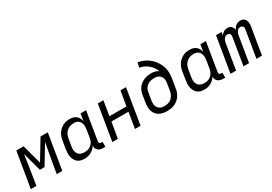

<svg xmlns="http://www.w3.org/2000/svg" viewBox="28 -1613 3544 2498"><g transform="rotate(-30 1800.0 -363.5)"><path d="M7 0 95 -530H204L283 -239L459 -530H568L480 0H397L414 -106Q428 -189 443.5 -272Q459 -355 474 -439L305 -159H235L159 -439Q146 -355 134 -272Q122 -189 108 -106L91 0Z M810 8Q810 8 810 8Q810 8 810 8Q782 8 755 0.5Q728 -7 708 -24.5Q688 -42 676 -66Q664 -90 659 -117Q654 -144 655.5 -172.5Q657 -201 662 -230L680 -340Q684 -366 692.5 -391.5Q701 -417 715.5 -440.5Q730 -464 751 -483Q772 -502 796.5 -515Q821 -528 847 -533Q873 -538 899 -538Q926 -538 951 -531.5Q976 -525 995 -509.5Q1014 -494 1025.5 -472Q1037 -450 1043 -425L1060 -530H1143L1073 -104Q1072 -96 1073 -88.5Q1074 -81 1078.5 -75.5Q1083 -70 1090 -68Q1097 -66 1105 -66H1123V8H1093Q1072 8 1051.5 3Q1031 -2 1015.5 -14.5Q1000 -27 992.5 -46.5Q985 -66 987 -87Q973 -65 953 -46Q933 -27 909.5 -14.5Q886 -2 860.5 3Q835 8 810 8ZM854 -66Q872 -66 889 -68.5Q906 -71 923 -79Q940 -87 954.5 -99Q969 -111 979 -126.5Q989 -142 995 -159Q1001 -176 1004 -193L1022 -303Q1025 -323 1026 -342.5Q1027 -362 1024 -380.5Q1021 -399 1012.5 -415.5Q1004 -432 990 -443.5Q976 -455 957.5 -460Q939 -465 920 -465Q901 -465 882.5 -461.5Q864 -458 846.5 -449.5Q829 -441 814 -428Q799 -415 788 -398.5Q777 -382 771 -364Q765 -346 762 -328L743 -218Q740 -199 739.5 -179.5Q739 -160 743.5 -142Q748 -124 758 -109Q768 -94 783 -84Q798 -74 816.5 -70Q835 -66 854 -66Z M1232 0 1319 -530H1403L1367 -310H1623L1660 -530H1743L1656 0H1572L1611 -237H1355L1315 0Z M2053 8Q2022 8 1991.5 2Q1961 -4 1935.5 -18.5Q1910 -33 1892 -56.5Q1874 -80 1865.5 -108Q1857 -136 1857 -167.5Q1857 -199 1862 -230L1880 -340Q1884 -366 1894 -391.5Q1904 -417 1921.5 -439Q1939 -461 1962 -477.5Q1985 -494 2010.5 -504.5Q2036 -515 2062.5 -519Q2089 -523 2116 -523Q2145 -523 2173.5 -516Q2202 -509 2224 -491Q2212 -524 2192 -553Q2172 -582 2145.5 -604Q2119 -626 2087 -641.5Q2055 -657 2019 -663L2034 -735Q2070 -729 2104.5 -716Q2139 -703 2169 -683.5Q2199 -664 2224 -639Q2249 -614 2268.5 -584.5Q2288 -555 2301.5 -521.5Q2315 -488 2320.5 -451.5Q2326 -415 2323 -376.5Q2320 -338 2313 -300L2295 -190Q2291 -163 2281 -136Q2271 -109 2254 -85Q2237 -61 2213.5 -42Q2190 -23 2163 -11.5Q2136 0 2108 4Q2080 8 2053 8ZM2054 -66Q2073 -66 2091.5 -69Q2110 -72 2128 -80Q2146 -88 2161 -101.5Q2176 -115 2187 -131Q2198 -147 2204.5 -165.5Q2211 -184 2214 -202L2231 -306Q2234 -325 2234 -343.5Q2234 -362 2229 -379Q2224 -396 2213.5 -410Q2203 -424 2188 -433Q2173 -442 2154.5 -445.5Q2136 -449 2118 -449Q2118 -449 2117.5 -449Q2117 -449 2117 -449Q2100 -449 2082.5 -446.5Q2065 -444 2048 -437.5Q2031 -431 2015.5 -420Q2000 -409 1988.5 -394Q1977 -379 1970.5 -362Q1964 -345 1962 -328L1943 -218Q1940 -199 1939.5 -179.5Q1939 -160 1943.5 -142Q1948 -124 1958 -109Q1968 -94 1983 -84Q1998 -74 2016.5 -70Q2035 -66 2054 -66Z M2610 8Q2610 8 2610 8Q2610 8 2610 8Q2582 8 2555 0.5Q2528 -7 2508 -24.5Q2488 -42 2476 -66Q2464 -90 2459 -117Q2454 -144 2455.5 -172.5Q2457 -201 2462 -230L2480 -340Q2484 -366 2492.5 -391.5Q2501 -417 2515.5 -440.5Q2530 -464 2551 -483Q2572 -502 2596.5 -515Q2621 -528 2647 -533Q2673 -538 2699 -538Q2726 -538 2751 -531.5Q2776 -525 2795 -509.5Q2814 -494 2825.5 -472Q2837 -450 2843 -425L2860 -530H2943L2873 -104Q2872 -96 2873 -88.5Q2874 -81 2878.5 -75.5Q2883 -70 2890 -68Q2897 -66 2905 -66H2923V8H2893Q2872 8 2851.5 3Q2831 -2 2815.5 -14.5Q2800 -27 2792.5 -46.5Q2785 -66 2787 -87Q2773 -65 2753 -46Q2733 -27 2709.5 -14.5Q2686 -2 2660.5 3Q2635 8 2610 8ZM2654 -66Q2672 -66 2689 -68.5Q2706 -71 2723 -79Q2740 -87 2754.5 -99Q2769 -111 2779 -126.5Q2789 -142 2795 -159Q2801 -176 2804 -193L2822 -303Q2825 -323 2826 -342.5Q2827 -362 2824 -380.5Q2821 -399 2812.5 -415.5Q2804 -432 2790 -443.5Q2776 -455 2757.5 -460Q2739 -465 2720 -465Q2701 -465 2682.5 -461.5Q2664 -458 2646.5 -449.5Q2629 -441 2614 -428Q2599 -415 2588 -398.5Q2577 -382 2571 -364Q2565 -346 2562 -328L2543 -218Q2540 -199 2539.5 -179.5Q2539 -160 2543.5 -142Q2548 -124 2558 -109Q2568 -94 2583 -84Q2598 -74 2616.5 -70Q2635 -66 2654 -66Z M3007 0 3095 -530H3178L3170 -482Q3178 -494 3189 -505Q3200 -516 3212.5 -523.5Q3225 -531 3239.5 -534.5Q3254 -538 3268 -538Q3285 -538 3300.5 -533Q3316 -528 3327 -516.5Q3338 -505 3344.5 -490.5Q3351 -476 3353 -459Q3360 -475 3371 -490Q3382 -505 3396.5 -516.5Q3411 -528 3428.5 -533Q3446 -538 3462 -538Q3480 -538 3495.5 -532.5Q3511 -527 3522 -516Q3533 -505 3539.5 -490Q3546 -475 3548 -458.5Q3550 -442 3549 -425Q3548 -408 3545 -391L3480 0H3397L3464 -404Q3466 -416 3465 -427.5Q3464 -439 3457.5 -447.5Q3451 -456 3441 -460.5Q3431 -465 3419 -465Q3409 -465 3399.5 -461.5Q3390 -458 3382 -450.5Q3374 -443 3368 -434Q3362 -425 3358 -415.5Q3354 -406 3352 -396.5Q3350 -387 3348 -377L3286 0H3202L3269 -404Q3271 -416 3270 -427.5Q3269 -439 3263 -447.5Q3257 -456 3246.5 -460.5Q3236 -465 3224 -465Q3214 -465 3204.5 -461.5Q3195 -458 3187 -450.5Q3179 -443 3173 -434Q3167 -425 3163.5 -415.5Q3160 -406 3157.5 -396.5Q3155 -387 3153 -377L3091 0Z"/></g></svg>

Font: Iosevka Curly Extended
Style: Italic
Weight: 400
Width: 7
Italic angle: -9°
Monospace: yes
Designer: Belleve Invis
Foundry: Belleve Invis
Version: Version 11.1.0; ttfautohint (v1.8.3)